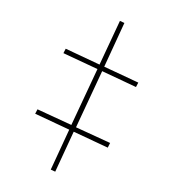

<svg xmlns="http://www.w3.org/2000/svg" viewBox="-75 -695 680 767"><g transform="rotate(10 265.5 -312.0)"><path d="M200 7 181 2 226 -168 81 -207 87 -226 231 -188 295 -426 150 -465 156 -484 300 -445 350 -631 369 -626 320 -440 465 -401 459 -382 315 -421 251 -182 396 -144 390 -124 245 -163Z"/></g></svg>

Font: Noto Serif Display ExtraCondensed
Style: Bold Italic
Weight: 700
Width: 2
Italic angle: -12°
Designer: Monotype Design Team
Foundry: Monotype Imaging Inc.
Version: Version 2.009